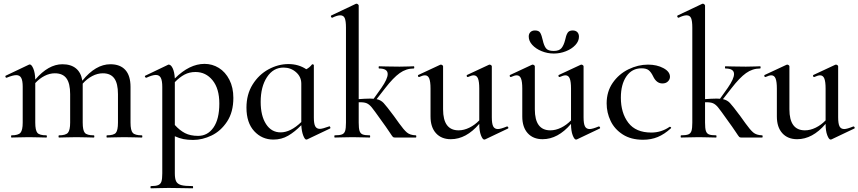

<svg xmlns="http://www.w3.org/2000/svg" viewBox="-20 -745 4650 1040"><path d="M748 0Q723 0 709 -1L653 -2L598 -1Q583 0 559 0Q557 0 557 -6Q557 -12 559 -12Q596 -12 607.5 -25.5Q619 -39 619 -81V-235Q619 -293 599 -320.5Q579 -348 537 -348Q508 -348 479.5 -333Q451 -318 428 -292V-279V-81Q428 -39 439.5 -25.5Q451 -12 488 -12Q491 -12 491 -6Q491 0 488 0Q464 0 449 -1L394 -2L339 -1Q324 0 300 0Q297 0 297 -6Q297 -12 300 -12Q336 -12 348 -26Q360 -40 360 -81V-235Q360 -293 340 -320.5Q320 -348 277 -348Q249 -348 221.5 -334Q194 -320 171 -295V-81Q171 -39 182.5 -25.5Q194 -12 231 -12Q234 -12 234 -6Q234 0 231 0Q207 0 192 -1L137 -2L81 -1Q67 0 42 0Q40 0 40 -6Q40 -12 42 -12Q79 -12 91 -26Q103 -40 103 -81V-275Q103 -308 95 -323Q87 -338 68 -338Q50 -338 16 -324H14Q11 -324 9.5 -329Q8 -334 11 -335L135 -394Q139 -396 141 -396Q151 -396 160.5 -373.5Q170 -351 171 -314Q242 -397 318 -397Q364 -397 391.5 -374.5Q419 -352 426 -308Q498 -397 578 -397Q631 -397 659 -366Q687 -335 687 -274V-81Q687 -39 699 -25.5Q711 -12 748 -12Q751 -12 751 -6Q751 0 748 0Z M1244 -215Q1244 -138 1210 -86.5Q1176 -35 1126 -11Q1076 13 1026 13Q997 13 974 8.5Q951 4 927 -7V194Q927 224 934.5 238Q942 252 961.5 257.5Q981 263 1023 263Q1026 263 1026 269Q1026 275 1023 275Q988 275 968 274L893 273L837 274Q823 275 798 275Q795 275 795 269Q795 263 798 263Q824 263 837 257.5Q850 252 854.5 238Q859 224 859 194V-274Q859 -308 851 -323.5Q843 -339 824 -339Q806 -339 773 -324H772Q768 -324 765.5 -328.5Q763 -333 767 -335L888 -393Q890 -395 894 -395Q906 -395 915.5 -375Q925 -355 927 -320Q1006 -399 1088 -399Q1130 -399 1165.5 -377Q1201 -355 1222.5 -313Q1244 -271 1244 -215ZM1168 -184Q1168 -265 1131.5 -310Q1095 -355 1039 -355Q1006 -355 979.5 -341Q953 -327 927 -300V-68Q953 -39 982 -24Q1011 -9 1053 -9Q1105 -9 1136.5 -54.5Q1168 -100 1168 -184Z M1764 -61Q1767 -61 1769 -56Q1771 -51 1768 -49L1644 10Q1642 11 1639 11Q1631 11 1622.5 -11Q1614 -33 1612 -67Q1577 -31 1541 -10Q1505 11 1461 11Q1399 11 1357 -34.5Q1315 -80 1315 -162Q1315 -234 1348.5 -287.5Q1382 -341 1434.5 -369.5Q1487 -398 1542 -398Q1597 -398 1639 -370Q1657 -379 1670 -396Q1671 -397 1673 -397Q1675 -397 1677.5 -395.5Q1680 -394 1680 -393V-108Q1680 -75 1687.5 -61Q1695 -47 1713 -47Q1726 -47 1762 -60ZM1612 -84V-292Q1612 -329 1583.5 -354Q1555 -379 1516 -379Q1460 -379 1426 -327Q1392 -275 1392 -193Q1392 -118 1421 -73Q1450 -28 1500 -28Q1554 -28 1612 -84Z M2232 0H2120Q2112 0 2108.5 -3Q2105 -6 2089 -30.5Q2073 -55 2043 -96Q2007 -147 1993.5 -163.5Q1980 -180 1965.5 -186Q1951 -192 1923 -191V-81Q1923 -50 1927.5 -36Q1932 -22 1944 -17Q1956 -12 1983 -12Q1985 -12 1985 -6Q1985 0 1983 0Q1957 0 1942 -1L1890 -2L1835 -1Q1820 0 1793 0Q1791 0 1791 -6Q1791 -12 1793 -12Q1820 -12 1832.5 -17Q1845 -22 1849.5 -36Q1854 -50 1854 -81V-595Q1854 -631 1847.5 -646.5Q1841 -662 1823 -662Q1806 -662 1780 -649H1779Q1775 -649 1773 -654Q1771 -659 1774 -661L1907 -724L1911 -725Q1915 -725 1919 -721.5Q1923 -718 1923 -715V-208Q1935 -208 1953 -210L1986 -211Q1998 -211 2004 -210L2046 -269Q2080 -318 2080 -344Q2080 -374 2033 -374Q2031 -374 2031 -380Q2031 -386 2033 -386Q2058 -386 2071 -385L2144 -384L2194 -385Q2204 -386 2221 -386Q2224 -386 2224 -380Q2224 -374 2221 -374Q2180 -374 2145 -349Q2110 -324 2066 -267L2020 -208Q2043 -203 2058 -187Q2073 -171 2114 -116Q2127 -99 2142 -77Q2167 -42 2184 -27.5Q2201 -13 2232 -12Q2235 -12 2235 -6Q2235 0 2232 0Z M2727 -60Q2731 -60 2733 -55.5Q2735 -51 2732 -49L2608 10Q2606 11 2603 11Q2594 11 2585 -12.5Q2576 -36 2576 -74Q2505 9 2422 9Q2371 9 2341.5 -23.5Q2312 -56 2312 -114V-265Q2312 -303 2305 -320Q2298 -337 2282 -337Q2270 -337 2251 -328H2249Q2245 -328 2244 -333Q2243 -338 2246 -339L2364 -394L2368 -395Q2372 -395 2376 -392Q2380 -389 2380 -386V-153Q2380 -39 2464 -39Q2493 -39 2522.5 -53.5Q2552 -68 2576 -93V-265Q2576 -303 2569 -320Q2562 -337 2546 -337Q2535 -337 2515 -328H2513Q2509 -328 2508 -333Q2507 -338 2510 -339L2628 -394L2632 -395Q2636 -395 2640 -392Q2644 -389 2644 -386V-110Q2644 -75 2651.5 -60.5Q2659 -46 2677 -46Q2692 -46 2726 -60Z M3224 -60Q3228 -60 3230 -55.5Q3232 -51 3229 -49L3105 10Q3103 11 3100 11Q3091 11 3082 -12.5Q3073 -36 3073 -74Q3002 9 2919 9Q2868 9 2838.5 -23.5Q2809 -56 2809 -114V-265Q2809 -303 2802 -320Q2795 -337 2779 -337Q2767 -337 2748 -328H2746Q2742 -328 2741 -333Q2740 -338 2743 -339L2861 -394L2865 -395Q2869 -395 2873 -392Q2877 -389 2877 -386V-153Q2877 -39 2961 -39Q2990 -39 3019.5 -53.5Q3049 -68 3073 -93V-265Q3073 -303 3066 -320Q3059 -337 3043 -337Q3032 -337 3012 -328H3010Q3006 -328 3005 -333Q3004 -338 3007 -339L3125 -394L3129 -395Q3133 -395 3137 -392Q3141 -389 3141 -386V-110Q3141 -75 3148.5 -60.5Q3156 -46 3174 -46Q3189 -46 3223 -60ZM3041 -528Q3046 -553 3054 -566.5Q3062 -580 3082 -580Q3098 -580 3107 -571Q3116 -562 3116 -546Q3116 -522 3096.5 -501Q3077 -480 3045.5 -467.5Q3014 -455 2980 -455Q2945 -455 2913.5 -468Q2882 -481 2863 -502Q2844 -523 2844 -547Q2844 -562 2853 -571Q2862 -580 2878 -580Q2899 -580 2906.5 -567Q2914 -554 2920 -527Q2926 -499 2937 -484Q2948 -469 2979 -469Q3009 -469 3021.5 -484.5Q3034 -500 3041 -528Z M3266 -185Q3266 -249 3299 -296.5Q3332 -344 3384 -369.5Q3436 -395 3490 -395Q3538 -395 3573.5 -376Q3609 -357 3609 -329Q3609 -315 3598 -304Q3587 -293 3568 -293Q3536 -293 3518 -331Q3507 -354 3494 -364.5Q3481 -375 3455 -375Q3403 -375 3373 -331.5Q3343 -288 3343 -216Q3343 -133 3383.5 -80Q3424 -27 3508 -27Q3562 -27 3607 -58H3609Q3612 -58 3614.5 -55Q3617 -52 3614 -50Q3579 -18 3543 -3Q3507 12 3463 12Q3398 12 3353.5 -16.5Q3309 -45 3287.5 -90Q3266 -135 3266 -185Z M4108 0H3996Q3988 0 3984.5 -3Q3981 -6 3965 -30.5Q3949 -55 3919 -96Q3883 -147 3869.5 -163.5Q3856 -180 3841.5 -186Q3827 -192 3799 -191V-81Q3799 -50 3803.5 -36Q3808 -22 3820 -17Q3832 -12 3859 -12Q3861 -12 3861 -6Q3861 0 3859 0Q3833 0 3818 -1L3766 -2L3711 -1Q3696 0 3669 0Q3667 0 3667 -6Q3667 -12 3669 -12Q3696 -12 3708.5 -17Q3721 -22 3725.5 -36Q3730 -50 3730 -81V-595Q3730 -631 3723.5 -646.5Q3717 -662 3699 -662Q3682 -662 3656 -649H3655Q3651 -649 3649 -654Q3647 -659 3650 -661L3783 -724L3787 -725Q3791 -725 3795 -721.5Q3799 -718 3799 -715V-208Q3811 -208 3829 -210L3862 -211Q3874 -211 3880 -210L3922 -269Q3956 -318 3956 -344Q3956 -374 3909 -374Q3907 -374 3907 -380Q3907 -386 3909 -386Q3934 -386 3947 -385L4020 -384L4070 -385Q4080 -386 4097 -386Q4100 -386 4100 -380Q4100 -374 4097 -374Q4056 -374 4021 -349Q3986 -324 3942 -267L3896 -208Q3919 -203 3934 -187Q3949 -171 3990 -116Q4003 -99 4018 -77Q4043 -42 4060 -27.5Q4077 -13 4108 -12Q4111 -12 4111 -6Q4111 0 4108 0Z M4603 -60Q4607 -60 4609 -55.5Q4611 -51 4608 -49L4484 10Q4482 11 4479 11Q4470 11 4461 -12.5Q4452 -36 4452 -74Q4381 9 4298 9Q4247 9 4217.5 -23.5Q4188 -56 4188 -114V-265Q4188 -303 4181 -320Q4174 -337 4158 -337Q4146 -337 4127 -328H4125Q4121 -328 4120 -333Q4119 -338 4122 -339L4240 -394L4244 -395Q4248 -395 4252 -392Q4256 -389 4256 -386V-153Q4256 -39 4340 -39Q4369 -39 4398.5 -53.5Q4428 -68 4452 -93V-265Q4452 -303 4445 -320Q4438 -337 4422 -337Q4411 -337 4391 -328H4389Q4385 -328 4384 -333Q4383 -338 4386 -339L4504 -394L4508 -395Q4512 -395 4516 -392Q4520 -389 4520 -386V-110Q4520 -75 4527.5 -60.5Q4535 -46 4553 -46Q4568 -46 4602 -60Z"/></svg>

Font: Cormorant Infant Medium
Style: Regular
Weight: 500
Designer: Christian Thalmann (Catharsis Fonts)
Version: Version 3.000